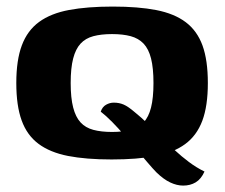

<svg xmlns="http://www.w3.org/2000/svg" viewBox="-20 -488 697 596"><path d="M326.5 7Q247.2 7 191.2 -3.9Q135.2 -14.9 99.6 -41.5Q63.9 -68.1 47.3 -113.9Q30.6 -159.6 30.6 -230.3Q30.6 -301.6 47.9 -347.5Q65.2 -393.5 101.4 -419.9Q137.7 -446.4 194.3 -457Q250.9 -467.6 330 -467.6Q409.3 -467.6 465.3 -456.7Q521.3 -445.7 556.6 -419.1Q591.9 -392.5 608.6 -346.8Q625.2 -301 625.2 -230.3Q625.2 -159 608 -113.1Q590.7 -67.1 554.7 -40.7Q518.8 -14.3 462.3 -3.6Q405.9 7 326.5 7ZM327.8 -78.4Q361.3 -78.4 385.6 -84.9Q409.8 -91.4 425.7 -108Q441.5 -124.7 448.9 -154.4Q456.4 -184.2 456.4 -230.3Q456.4 -276.8 448.9 -306.4Q441.5 -335.9 425.7 -352.6Q409.8 -369.2 385.6 -375.7Q361.3 -382.2 327.8 -382.2Q294.2 -382.2 269.8 -375.7Q245.4 -369.2 230.1 -352.6Q214.7 -335.9 207.1 -306.4Q199.4 -276.8 199.4 -230.3Q199.4 -184.2 207.1 -154.4Q214.7 -124.7 230.1 -108Q245.4 -91.4 269.8 -84.9Q294.2 -78.4 327.8 -78.4ZM548.5 88.1Q529.1 88.1 508.5 78.4Q487.9 68.8 465.5 47Q454.3 35.5 438.6 17.1Q422.8 -1.3 404.2 -23.2Q385.7 -45.1 366.4 -67.6Q347.2 -90.2 328.3 -109.3Q309.4 -128.5 292.7 -141.4Q297.7 -156.4 309.3 -162.9Q320.9 -169.4 333.2 -169.4Q349.9 -169.4 363.6 -163.5Q377.4 -157.6 397.2 -140.7Q418.4 -123.6 439 -103.7Q459.7 -83.9 480.2 -63Q500.6 -42.2 521.9 -22.4Q543.2 -2.6 566.3 14.7Q589.4 32.1 614.8 44.5Q604.3 67.9 587.5 78Q570.7 88.1 548.5 88.1Z"/></svg>

Font: Genos Thin
Style: Regular
Weight: 100
Designer: Robert E. Leuschke
Foundry: Robert E. Leuschke
Version: Version 1.010